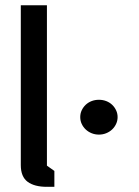

<svg xmlns="http://www.w3.org/2000/svg" viewBox="-20 -723 538 743"><path d="M60.5 -702.6H161.6V-82L190.4 -61.5V0H162.6L161.6 -1V0Q113.3 0 86.9 -19.5Q60.5 -39.1 60.5 -84ZM362.8 -202.1Q347.7 -202.1 334.5 -207.5Q321.3 -212.9 311.5 -222.2Q301.8 -231.4 296.1 -243.7Q290.5 -255.9 290.5 -270Q290.5 -283.7 296.1 -295.9Q301.8 -308.1 311.5 -317.4Q321.3 -326.7 334.5 -331.8Q347.7 -336.9 362.8 -336.9Q377.9 -336.9 391.1 -331.8Q404.3 -326.7 414.1 -317.4Q423.8 -308.1 429.4 -295.9Q435.1 -283.7 435.1 -270Q435.1 -255.9 429.4 -243.7Q423.8 -231.4 414.1 -222.2Q404.3 -212.9 391.1 -207.5Q377.9 -202.1 362.8 -202.1Z"/></svg>

Font: Basic
Style: Regular
Weight: 400
Designer: Magnus Gaarde
Foundry: Magnus Gaarde
Version: Version 1.003; ttfautohint (v1.1) -l 6 -r 16 -G 0 -x 16 -D l